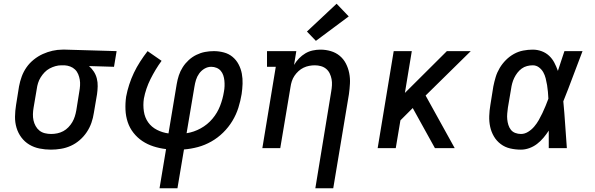

<svg xmlns="http://www.w3.org/2000/svg" viewBox="-20 -794 3190 1029"><path d="M253 8Q222 8 192 2Q162 -4 137 -19Q112 -34 94.5 -57.5Q77 -81 68.5 -109.5Q60 -138 60.5 -169Q61 -200 66 -231L82 -331Q87 -358 96.5 -384Q106 -410 122 -433Q138 -456 161 -474.5Q184 -493 209.5 -504.5Q235 -516 261.5 -522Q288 -528 315 -528Q319 -528 323 -528Q327 -528 331 -528L605 -520L591 -436L457 -440Q472 -427 483 -410Q494 -393 499 -373Q504 -353 503.5 -331.5Q503 -310 500 -289L483 -189Q479 -162 470 -136Q461 -110 445 -86Q429 -62 407 -43Q385 -24 359.5 -12.5Q334 -1 306.5 3.5Q279 8 253 8ZM254 -76Q271 -76 287.5 -79.5Q304 -83 319 -91Q334 -99 346.5 -112Q359 -125 367.5 -139.5Q376 -154 381 -170Q386 -186 389 -203L405 -303Q408 -319 409 -335.5Q410 -352 407.5 -367Q405 -382 399 -396.5Q393 -411 382 -421.5Q371 -432 356.5 -437.5Q342 -443 326 -444H317Q315 -444 313 -444Q311 -444 309 -444Q293 -444 277 -439.5Q261 -435 246 -427Q231 -419 219 -406.5Q207 -394 198 -379.5Q189 -365 184 -349Q179 -333 177 -317L160 -217Q157 -200 156.5 -182.5Q156 -165 159.5 -149Q163 -133 171 -118.5Q179 -104 191.5 -94Q204 -84 220.5 -80Q237 -76 254 -76Z M835 215 870 5Q835 1 802.5 -9.5Q770 -20 743 -38Q716 -56 695.5 -82Q675 -108 664.5 -139.5Q654 -171 652.5 -206Q651 -241 656 -276Q662 -308 672.5 -340.5Q683 -373 697.5 -403.5Q712 -434 731 -463.5Q750 -493 771 -520L846 -468Q829 -445 814 -420Q799 -395 786.5 -370Q774 -345 765 -318.5Q756 -292 751 -265Q746 -231 751 -197.5Q756 -164 774 -138.5Q792 -113 821.5 -98Q851 -83 883 -79L927 -343Q931 -367 938.5 -390Q946 -413 959.5 -434Q973 -455 991.5 -472Q1010 -489 1032.5 -500Q1055 -511 1078.5 -515.5Q1102 -520 1126 -520Q1153 -520 1179.5 -513Q1206 -506 1226 -489.5Q1246 -473 1258.5 -449.5Q1271 -426 1276 -399.5Q1281 -373 1280 -345Q1279 -317 1275 -290Q1269 -253 1257.5 -216.5Q1246 -180 1225.5 -146Q1205 -112 1176 -83.5Q1147 -55 1112.5 -35.5Q1078 -16 1041 -6Q1004 4 966 7L931 215ZM980 -80Q1019 -86 1055.5 -106Q1092 -126 1118.5 -157.5Q1145 -189 1159.5 -226.5Q1174 -264 1180 -302Q1183 -317 1183.5 -332.5Q1184 -348 1182.5 -362.5Q1181 -377 1176.5 -390.5Q1172 -404 1163 -414.5Q1154 -425 1140.5 -430.5Q1127 -436 1112 -436Q1093 -436 1076 -426Q1059 -416 1047.5 -400Q1036 -384 1030.5 -366Q1025 -348 1022 -329Z M1670 215 1755 -303Q1758 -320 1759 -337Q1760 -354 1757 -370Q1754 -386 1747 -400.5Q1740 -415 1728 -425Q1716 -435 1700 -439.5Q1684 -444 1667 -444Q1652 -444 1636.5 -441Q1621 -438 1606.5 -431Q1592 -424 1579.5 -412.5Q1567 -401 1558 -387.5Q1549 -374 1544 -358.5Q1539 -343 1537 -328L1482 0H1386L1458 -436H1411V-520H1568L1556 -446Q1567 -465 1582.5 -481Q1598 -497 1616.5 -508Q1635 -519 1656 -523.5Q1677 -528 1697 -528Q1726 -528 1753 -520Q1780 -512 1800.5 -495Q1821 -478 1833.5 -454Q1846 -430 1851.5 -402.5Q1857 -375 1855.5 -346.5Q1854 -318 1850 -289L1766 215ZM1673 -575 1625 -625 1784 -774 1849 -706Z M2004 0 2090 -520H2187L2150 -296L2375 -520H2503L2261 -282L2417 0H2311L2192 -215L2126 -149L2101 0Z M2772 8Q2742 8 2714 1.5Q2686 -5 2663.5 -22Q2641 -39 2627 -63Q2613 -87 2607 -114.5Q2601 -142 2602 -172Q2603 -202 2608 -231L2624 -331Q2629 -356 2636.5 -381Q2644 -406 2658 -429.5Q2672 -453 2691.5 -472.5Q2711 -492 2734.5 -505Q2758 -518 2784 -523Q2810 -528 2835 -528Q2860 -528 2883 -519.5Q2906 -511 2923 -495Q2940 -479 2951 -458Q2962 -437 2970 -414Q2979 -441 2987.5 -467.5Q2996 -494 3005 -520H3102Q3076 -453 3051 -385.5Q3026 -318 2999 -251Q3005 -189 3009 -126Q3013 -63 3018 0H2921Q2921 -23 2921 -46.5Q2921 -70 2921 -94Q2908 -74 2892.5 -55.5Q2877 -37 2858 -22.5Q2839 -8 2816.5 0Q2794 8 2772 8ZM2772 -76Q2792 -76 2810.5 -87.5Q2829 -99 2843 -115.5Q2857 -132 2867.5 -150.5Q2878 -169 2887 -188Q2896 -207 2904 -226.5Q2912 -246 2919 -265Q2918 -284 2916.5 -302Q2915 -320 2912 -338Q2909 -356 2904.5 -374Q2900 -392 2891.5 -407Q2883 -422 2868.5 -433Q2854 -444 2835 -444Q2820 -444 2804.5 -440Q2789 -436 2776 -426.5Q2763 -417 2753 -404Q2743 -391 2736 -376.5Q2729 -362 2725 -347Q2721 -332 2719 -317L2702 -217Q2700 -202 2698.5 -186Q2697 -170 2698.5 -154.5Q2700 -139 2704.5 -124.5Q2709 -110 2718 -98.5Q2727 -87 2741.5 -81.5Q2756 -76 2772 -76Z"/></svg>

Font: Iosevka Etoile Medium Oblique
Style: Regular
Weight: 500
Italic angle: -9°
Designer: Belleve Invis
Foundry: Belleve Invis
Version: Version 15.5.2; ttfautohint (v1.8.4)